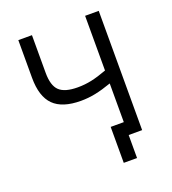

<svg xmlns="http://www.w3.org/2000/svg" viewBox="-149 -812 950 1059"><g transform="rotate(-20 326.0 -282.5)"><path d="M473 135V0H552L493 -76H395V135ZM472 0H552V-700H472V-379Q421 -360 381.5 -351.5Q342 -343 300 -343Q224 -343 192 -373.5Q160 -404 160 -479V-700H80V-479Q80 -369 131 -318Q182 -267 291 -267Q334 -267 376 -275.5Q418 -284 472 -303Z"/></g></svg>

Font: Fixel Variable
Style: Regular
Weight: 100
Width: 3
Designer: AlfaBravo + MacPaw
Foundry: Kyrylo Tkachov, Marchela Mozhyna, Serhii Makarenko, Maria Weinstein, Zakhar Kryvoshyya
Version: Version 1.211